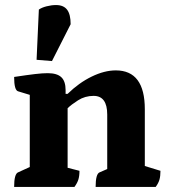

<svg xmlns="http://www.w3.org/2000/svg" viewBox="-20 -741 681 761"><path d="M36 0Q36 -52 52 -58L98 -79V-365L52 -379Q36 -383 36 -436Q89 -444 119 -447.5Q149 -451 169 -451Q206 -451 223 -435Q240 -419 240 -384V-369H248Q293 -413 343.5 -437.5Q394 -462 439 -462Q554 -462 554 -308V-83L616 -64Q616 -43 612 -29Q608 -15 597 0H359Q359 -52 375 -58L405 -71V-287Q405 -361 351 -361Q317 -361 289.5 -343.5Q262 -326 248 -312V-76L295 -64Q295 -43 290.5 -29Q286 -15 275 0ZM186 -499 125 -504 134 -703Q145 -711 164.5 -716Q184 -721 202 -721Q232 -721 246 -702.5Q260 -684 260 -645Z"/></svg>

Font: Petrona ExtraBold
Style: Regular
Weight: 800
Designer: Ringo R. Seeber
Foundry: Ringo R. Seeber
Version: Version 2.001; ttfautohint (v1.8.3)